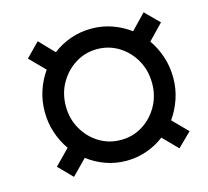

<svg xmlns="http://www.w3.org/2000/svg" viewBox="-81 -700 762 703"><g transform="rotate(-15 300.0 -349.0)"><path d="M117 -91 66 -143 122 -200Q100 -231 87.5 -269Q75 -307 75 -348Q75 -390 87.5 -427.5Q100 -465 122 -496L66 -553L117 -605L171 -549Q202 -573 239.5 -586Q277 -599 319 -599Q359 -599 396 -586Q433 -573 464 -550L519 -607L571 -555L515 -497Q537 -466 549.5 -428Q562 -390 562 -348Q562 -306 549 -268Q536 -230 514 -199L569 -143L517 -92L463 -147Q433 -124 396 -111Q359 -98 319 -98Q277 -98 240 -111.5Q203 -125 173 -148ZM319 -177Q364 -177 401 -200Q438 -223 460 -262Q482 -301 482 -348Q482 -397 460 -436Q438 -475 401 -498Q364 -521 319 -521Q274 -521 237 -498Q200 -475 177.5 -436Q155 -397 155 -348Q155 -301 177 -262Q199 -223 236 -200Q273 -177 319 -177Z"/></g></svg>

Font: Livvic Medium
Style: Italic
Weight: 500
Italic angle: -10°
Designer: Jacques Le Bailly, Baron von Fonthausen
Version: Version 1.001; ttfautohint (v1.8.2)